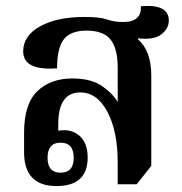

<svg xmlns="http://www.w3.org/2000/svg" viewBox="-20 -616 614 646"><path d="M275 -86Q275 -129 253.5 -153Q232 -177 197 -178Q184 -178 176 -176V-198Q176 -305 250 -305Q307 -305 341.5 -239.5Q376 -174 376 -71V4H440L489 -58V-362Q489 -445 444 -484L445 -487Q498 -481 523 -500.5Q548 -520 548 -547Q548 -603 454 -595Q457 -542 394 -542Q363 -542 340 -550.5Q317 -559 265 -559Q172 -559 115 -527.5Q58 -496 58 -443Q58 -378 172 -386Q172 -455 195 -484Q218 -513 271 -513Q328 -513 352 -483Q376 -453 376 -388V-273Q359 -302 322.5 -327Q286 -352 223 -352Q150 -352 105.5 -309Q61 -266 61 -170V-104Q61 10 170 10Q275 10 275 -86ZM184 -35Q140 -35 140 -85Q140 -136 184 -136Q228 -136 228 -85Q228 -35 184 -35Z"/></svg>

Font: Noto Serif Thai SemiCondensed Semi
Style: Regular
Weight: 600
Width: 4
Designer: Monotype Design Team
Foundry: Monotype Imaging Inc.
Version: Version 1.901